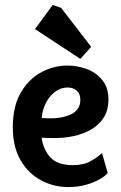

<svg xmlns="http://www.w3.org/2000/svg" viewBox="-20 -755 492 779"><path d="M257 4Q198 4 146.5 -23.5Q95 -51 63.5 -105Q32 -159 32 -238Q32 -323 64 -378.5Q96 -434 147 -461.5Q198 -489 253 -489Q295 -489 333 -474.5Q371 -460 395.5 -429.5Q420 -399 420 -353Q420 -309 401.5 -279Q383 -249 350.5 -230Q318 -211 277.5 -202.5Q237 -194 193 -195L149 -196Q155 -149 184 -117Q213 -85 275 -85Q319 -85 347.5 -101Q376 -117 394 -134L417 -53Q406 -40 383 -27Q360 -14 328 -5Q296 4 257 4ZM149 -276 180 -275Q200 -274 222 -277.5Q244 -281 263.5 -289Q283 -297 294.5 -312Q306 -327 306 -350Q306 -375 291 -387.5Q276 -400 254 -400Q227 -400 204 -383Q181 -366 166.5 -338Q152 -310 149 -276ZM306 -516 122 -637 194 -735 228 -723 350 -565Z"/></svg>

Font: Kreon SemiBold
Style: Regular
Weight: 600
Designer: Julia Petretta
Foundry: Julia Petretta and Eli Heuer
Version: Version 2.002